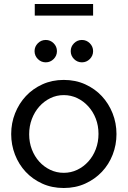

<svg xmlns="http://www.w3.org/2000/svg" viewBox="-20 -931 639 961"><path d="M299 10Q240 10 191.5 -12Q143 -34 108.5 -71Q74 -108 55 -157Q36 -206 36 -260Q36 -315 55.5 -364Q75 -413 109.5 -450Q144 -487 192.5 -509Q241 -531 299 -531Q358 -531 406.5 -509Q455 -487 489.5 -450Q524 -413 543.5 -364Q563 -315 563 -260Q563 -206 544 -157Q525 -108 490 -71Q455 -34 406.5 -12Q358 10 299 10ZM126 -259Q126 -218 139.5 -183Q153 -148 176.5 -122Q200 -96 231.5 -81Q263 -66 299 -66Q335 -66 366.5 -81Q398 -96 422 -122.5Q446 -149 459.5 -184.5Q473 -220 473 -261Q473 -302 459.5 -337Q446 -372 422 -398.5Q398 -425 366.5 -440Q335 -455 299 -455Q263 -455 231.5 -439.5Q200 -424 176.5 -397.5Q153 -371 139.5 -335.5Q126 -300 126 -259ZM153 -675Q153 -698 169.5 -714.5Q186 -731 209 -731Q232 -731 248.5 -714.5Q265 -698 265 -675Q265 -652 248.5 -635.5Q232 -619 209 -619Q186 -619 169.5 -635.5Q153 -652 153 -675ZM334 -675Q334 -698 350.5 -714.5Q367 -731 390 -731Q413 -731 429.5 -714.5Q446 -698 446 -675Q446 -652 429.5 -635.5Q413 -619 390 -619Q367 -619 350.5 -635.5Q334 -652 334 -675ZM154 -853V-911H446V-853Z"/></svg>

Font: Rising Sun
Style: Regular
Weight: 400
Designer: Matt McInerney, Pablo Impallari, Rodrigo Fuenzalida (Raleway font), Stephen Hutchings (Greek), Cristiano Sobral (main ch
Foundry: The Rising Sun Project Authors
Version: Version 4.327; ttfautohint (v1.8.4.7-5d5b-dirty)